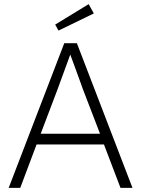

<svg xmlns="http://www.w3.org/2000/svg" viewBox="-20 -909 682 929"><path d="M22 0 291 -700H352L621 0H563L483 -210H157L78 0ZM257 -473 177 -262H464L382 -475Q379 -483 368.5 -512.5Q358 -542 344.5 -578.5Q331 -615 320 -645Q310 -618 297.5 -583.5Q285 -549 273.5 -518Q262 -487 257 -473ZM263 -761 247 -790 409 -889 434 -844Z"/></svg>

Font: Readex Pro ExtraLight
Style: Regular
Weight: 200
Designer: Bonnie Shaver-Troup, Thomas Jockin
Foundry: Lexend
Version: Version 1.203; ttfautohint (v1.8.3)